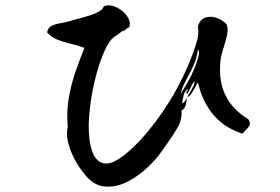

<svg xmlns="http://www.w3.org/2000/svg" viewBox="-20 -694 1040 714"><path d="M903 -251Q913 -236 907.5 -227Q902 -218 892 -208Q889 -205 886.5 -202.5Q884 -200 881 -197Q814 -219 773.5 -267Q733 -315 716 -387Q713 -384 707.5 -373Q702 -362 694.5 -350Q687 -338 677 -332Q679 -338 682 -343.5Q685 -349 689 -355Q695 -365 699.5 -374.5Q704 -384 703 -393Q693 -379 689 -369Q685 -359 677 -345Q670 -347 675.5 -355.5Q681 -364 681 -364Q668 -358 663 -339.5Q658 -321 658 -310Q663 -310 668.5 -319.5Q674 -329 674 -329Q675 -319 670.5 -303Q666 -287 655 -284Q658 -251 641 -221Q624 -191 603 -162Q598 -155 593.5 -148.5Q589 -142 584 -135Q564 -105 530.5 -73Q497 -41 457.5 -20Q418 1 379 0Q342 0 313 -26Q299 -39 282.5 -61.5Q266 -84 252.5 -111.5Q239 -139 232.5 -168Q226 -197 232 -222Q227 -277 235.5 -328Q244 -379 260.5 -426.5Q277 -474 294 -516Q270 -525 243.5 -531Q217 -537 193.5 -546.5Q170 -556 155 -574Q159 -592 173 -598.5Q187 -605 206 -608Q225 -611 242 -616Q257 -621 278.5 -626.5Q300 -632 322 -639.5Q344 -647 358 -658Q361 -660 363 -665Q365 -670 368 -671Q381 -677 399 -672Q417 -667 433 -654.5Q449 -642 457.5 -626Q466 -610 461 -593Q453 -590 447.5 -584.5Q442 -579 432 -577Q426 -570 412 -561.5Q398 -553 390 -542Q374 -520 359.5 -482.5Q345 -445 334 -400.5Q323 -356 317 -312.5Q311 -269 310 -235Q309 -210 312.5 -178Q316 -146 327 -121Q335 -103 350 -93Q365 -83 387 -87Q404 -91 425 -105Q446 -119 466 -137.5Q486 -156 500 -171Q560 -236 610 -316.5Q660 -397 694 -487Q695 -490 697 -495Q707 -522 713.5 -545Q720 -568 716 -597Q725 -623 745 -629Q765 -635 787 -627Q809 -619 823 -603Q829 -585 824.5 -564.5Q820 -544 813 -522Q809 -509 805 -495Q801 -481 800 -468Q792 -393 818.5 -339.5Q845 -286 903 -251ZM716 -510Q712 -477 699 -449Q686 -421 672 -396Q658 -371 652 -345Q652 -345 662.5 -362Q673 -379 681 -394Q691 -411 701.5 -436Q712 -461 717.5 -482.5Q723 -504 716 -510Z"/></svg>

Font: Yuji Syuku
Style: Regular
Weight: 400
Designer: Kataoka Yuji
Foundry: Kinuta Font Factory
Version: Version 3.002